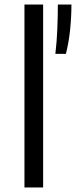

<svg xmlns="http://www.w3.org/2000/svg" viewBox="-20 -828 336 848"><path d="M88 0V-808H170.5V0ZM224.5 -590Q231 -644 233.2 -701Q235.5 -758 235.5 -808H295.5Q295.5 -755.5 289.8 -698Q284 -640.5 271 -590Z"/></svg>

Font: Encode Sans Expanded
Style: Regular
Weight: 400
Width: 7
Designer: Multiple Designers
Foundry: Impallari Type
Version: Version 3.000; ttfautohint (v1.8.3) -l 8 -r 50 -G 200 -x 14 